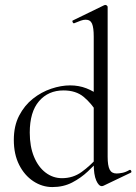

<svg xmlns="http://www.w3.org/2000/svg" viewBox="-20 -745 553 778"><path d="M192.2 13Q150.8 13 114.9 -10.8Q79 -34.6 57.5 -77.3Q36 -120 36 -178Q36 -235 57.6 -276.5Q79.2 -318 113.3 -345Q147.4 -372 187.4 -385.5Q227.4 -399 264.2 -399Q299.4 -399 330 -387.2Q360.6 -375.4 386.4 -354.4L374.6 -287Q350.4 -326.4 319 -352.5Q287.6 -378.6 237.2 -378.6Q175.8 -378.6 138.2 -335.1Q100.6 -291.6 100.6 -207.6Q100.6 -151.4 117.8 -109.8Q135 -68.2 164.8 -45.6Q194.6 -23 231.2 -23Q276 -23 310.8 -48.2Q345.6 -73.4 376.8 -108.4L385.2 -101Q364.2 -77 336.1 -50.5Q308 -24 272.5 -5.5Q237 13 192.2 13ZM416.2 -716.8V-109.6Q416.2 -74 424.3 -58Q432.4 -42 452.2 -42Q461.6 -42 475.3 -44.6Q489 -47.2 504.4 -56.2Q509 -58.2 511.6 -52.7Q514.2 -47.2 509.8 -45.2L399.8 7.4Q396 9.2 392.4 9.2Q380 9.2 369.9 -13.8Q359.8 -36.8 359.8 -81.2V-597Q359.8 -632.6 353 -648.9Q346.2 -665.2 326.8 -665.2Q318.2 -665.2 307.5 -661.4Q296.8 -657.6 281 -651Q277 -649.2 274.4 -655.2Q271.8 -661.2 275.4 -662.2L402.4 -724Q404.4 -725 407.2 -725Q409.8 -725 413 -722.5Q416.2 -720 416.2 -716.8Z"/></svg>

Font: Cormorant Garamond Light
Style: Regular
Weight: 300
Designer: Christian Thalmann (Catharsis Fonts)
Foundry: Catharsis Fonts
Version: Version 4.001